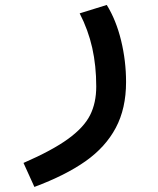

<svg xmlns="http://www.w3.org/2000/svg" viewBox="-20 -522 640 776"><path d="M369 -172.5Q369 -256 352.8 -328.5Q336.5 -401 302 -468L411.5 -502Q449.5 -440.5 469.5 -358Q489.5 -275.5 489.5 -190.5Q489.5 -83.5 448 -5.5Q406.5 72.5 325.8 129.5Q245 186.5 119 233.5L75 136.5Q192 85.5 255.5 39.2Q319 -7 344 -56.5Q369 -106 369 -172.5Z"/></svg>

Font: JuliaMono BoldItalic
Style: Regular
Weight: 700
Italic angle: -9°
Monospace: yes
Designer: cormullion
Foundry: corm
Version: Version 0.049; ttfautohint (v1.8.4)